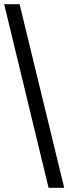

<svg xmlns="http://www.w3.org/2000/svg" viewBox="-20 -780 328 921"><path d="M213 121 0 -760H74L288 121Z"/></svg>

Font: Noto Serif Hentaigana EL
Style: Regular
Weight: 400
Designer: Kazuhiro Yamada
Foundry: nipponia
Version: Version 1.000